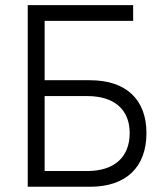

<svg xmlns="http://www.w3.org/2000/svg" viewBox="-20 -713 626 733"><path d="M85.9 0H323.7C460.9 0 539.1 -74.2 539.1 -205.1C539.1 -333.5 460.9 -406.7 323.7 -406.7H150.4V-633.3H488.3V-693.4H85.9ZM150.4 -60.1V-346.2H313.5C416 -346.2 475.1 -294.9 475.1 -205.1C475.1 -112.8 416 -60.1 313.5 -60.1Z"/></svg>

Font: Cascadia Mono NF Light
Style: Regular
Weight: 300
Monospace: yes
Designer: Aaron Bell
Foundry: Saja Typeworks
Version: Version 2404.023